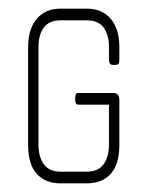

<svg xmlns="http://www.w3.org/2000/svg" viewBox="-20 -424 346 444"><path d="M181 0H120Q85 0 65 -22Q45 -44 45 -89V-315Q45 -357 65 -380.5Q85 -404 120 -404H181Q216 -404 236 -380.5Q256 -357 256 -315V-287Q256 -279 254 -276.5Q252 -274 248 -274H240Q232 -274 232 -287V-315Q232 -344 219.5 -360.5Q207 -377 181 -377H120Q94 -377 81.5 -360.5Q69 -344 69 -315V-90Q69 -61 81.5 -44Q94 -27 120 -27H181Q207 -27 219.5 -44Q232 -61 232 -90V-182H161Q154 -182 154 -192V-199Q154 -209 161 -209H242Q256 -209 256 -193V-89Q256 -44 236 -22Q216 0 181 0Z"/></svg>

Font: Chathura Light
Style: Regular
Weight: 300
Designer: Appaji Ambarisha Darbha
Foundry: Aditya Fonts
Version: Version 1.001 2016